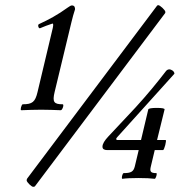

<svg xmlns="http://www.w3.org/2000/svg" viewBox="-20 -678 694 742"><path d="M108 44C112 44 114 43 115 42L618 -627C619 -628 619 -630 619 -632C619 -639 598 -658 592 -658C589 -658 588 -657 587 -656L85 12C84 14 83 16 83 19C83 26 102 44 108 44ZM62 -252C88 -253 113 -254 139 -254C164 -254 190 -253 215 -252C221 -252 229 -275 222 -275C188 -275 182 -284 191 -322L256 -592C261 -612 264 -624 270 -642C270 -648 269 -657 258 -657C254 -657 249 -654 242 -649C202 -620 168 -602 131 -585C124 -583 129 -566 135 -569C152 -576 164 -581 180 -586C186 -589 187 -584 184 -570L125 -322C116 -284 105 -275 68 -275C63 -275 57 -252 62 -252ZM394 -98H516L501 -35C496 -15 487 -9 458 -9C453 -9 448 13 453 13C467 11 488 10 515 10C542 10 563 11 578 13C582 13 589 -9 584 -9C562 -9 558 -15 563 -35L578 -98H610C615 -98 625 -137 620 -137H587L616 -255C617 -259 606 -261 586 -261C566 -261 554 -259 553 -255L525 -137H433C431 -137 429 -139 429 -141C429 -143 432 -147 434 -149L654 -393C654 -404 640 -410 635 -410C632 -410 626 -409 622 -404C589 -361 549 -312 504 -263L399 -151C384 -135 376 -122 376 -111C376 -102 383 -98 394 -98Z"/></svg>

Font: Junicode Two Beta SemiCondensed Medium
Style: Italic
Weight: 500
Width: 4
Italic angle: -10°
Version: Version 1.063